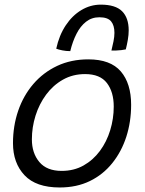

<svg xmlns="http://www.w3.org/2000/svg" viewBox="-20 -792 626 828"><path d="M237.5 16.5Q135.5 16.5 85.8 -36.2Q36 -89 36 -174.5Q36 -249 58.5 -314.5Q81 -380 123.8 -429.8Q166.5 -479.5 226.5 -507.8Q286.5 -536 361 -536Q456.5 -536 501 -484Q545.5 -432 545.5 -340Q545.5 -267 524.8 -202.5Q504 -138 464.2 -88.5Q424.5 -39 367.5 -11.2Q310.5 16.5 237.5 16.5ZM246 -55Q298.5 -55 340 -78.2Q381.5 -101.5 410.8 -141Q440 -180.5 455.2 -230.2Q470.5 -280 470.5 -332.5Q470.5 -395.5 441 -434Q411.5 -472.5 347 -472.5Q294 -472.5 251.5 -448.5Q209 -424.5 179 -384Q149 -343.5 133.2 -293.2Q117.5 -243 117.5 -191Q117.5 -131.5 149.8 -93.2Q182 -55 246 -55ZM222.5 -582Q235 -639.5 263.2 -682.2Q291.5 -725 330.8 -748.5Q370 -772 414.5 -772Q478 -772 506.5 -743.5Q535 -715 535 -661Q535 -641.5 531.2 -620Q527.5 -598.5 522.5 -579Q513.5 -577 502.8 -575.8Q492 -574.5 481 -574.2Q470 -574 460.5 -574Q465.5 -594 469.5 -614Q473.5 -634 473.5 -650.5Q473.5 -682.5 459 -700Q444.5 -717.5 408.5 -717.5Q375.5 -717.5 351 -698.2Q326.5 -679 309.8 -646Q293 -613 283 -571.5Q265 -571.5 248.8 -574.8Q232.5 -578 222.5 -582Z"/></svg>

Font: Grandstander Thin Light
Style: Italic
Weight: 300
Italic angle: -15°
Version: Version 1.200